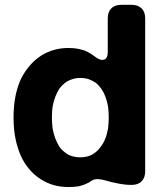

<svg xmlns="http://www.w3.org/2000/svg" viewBox="-20 -753 676 782"><path d="M515.6 -733.4Q515.6 -733.4 515.6 -733.4Q542 -733.4 556.6 -718.8Q571.3 -705.1 571.3 -677.7Q571.3 -470.7 571.3 -55.7Q571.3 -29.3 557.6 -15.6Q544.9 -1 519.5 0Q497.1 1 464.8 -4.9Q433.6 -10.7 411.1 -17.6Q394.5 -22.5 379.9 -23.4Q364.3 -24.4 352.5 -16.6Q348.6 -13.7 343.8 -10.7Q338.9 -7.8 334 -5.9Q318.4 2 299.8 5.9Q280.3 8.8 258.8 8.8Q227.5 8.8 199.2 1Q170.9 -6.8 145.5 -23.4Q120.1 -39.1 99.6 -63.5Q79.1 -86.9 64.5 -119.1Q50.8 -150.4 43 -188.5Q35.2 -226.6 35.2 -274.4Q35.2 -322.3 43 -361.3Q50.8 -400.4 65.4 -431.6Q81.1 -462.9 101.6 -486.3Q122.1 -509.8 147.5 -526.4Q172.9 -542 200.2 -549.8Q228.5 -557.6 258.8 -557.6Q281.2 -557.6 300.8 -553.7Q320.3 -549.8 335.9 -542Q343.8 -538.1 351.6 -533.2Q358.4 -528.3 365.2 -523.4Q386.7 -505.9 402.3 -509.8Q418.9 -513.7 418.9 -541Q418.9 -586.9 418.9 -677.7Q418.9 -705.1 433.6 -718.8Q447.3 -733.4 474.6 -733.4Q485.4 -733.4 495.1 -733.4Q505.9 -733.4 515.6 -733.4ZM409.2 -189.5Q409.2 -189.5 409.2 -188.5Q416 -207 419.9 -228.5Q422.9 -250 422.9 -274.4Q422.9 -298.8 419.9 -320.3Q416 -341.8 409.2 -359.4Q402.3 -377.9 392.6 -391.6Q382.8 -405.3 370.1 -416Q356.4 -424.8 340.8 -430.7Q325.2 -435.5 306.6 -435.5Q288.1 -435.5 272.5 -429.7Q256.8 -424.8 244.1 -415Q230.5 -404.3 220.7 -390.6Q211.9 -376 205.1 -358.4Q198.2 -339.8 194.3 -319.3Q191.4 -297.9 191.4 -274.4Q191.4 -251 194.3 -229.5Q198.2 -208 205.1 -189.5Q211.9 -171.9 220.7 -157.2Q230.5 -142.6 244.1 -132.8Q256.8 -122.1 272.5 -117.2Q289.1 -112.3 306.6 -112.3Q325.2 -112.3 340.8 -117.2Q356.4 -122.1 369.1 -132.8Q381.8 -142.6 391.6 -157.2Q402.3 -170.9 409.2 -189.5Z"/></svg>

Font: DeepSea
Style: Bold
Weight: 700
Designer: Stem
Version: Version 3.019;git-0a5106e0b